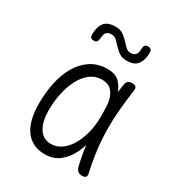

<svg xmlns="http://www.w3.org/2000/svg" viewBox="-185 -904 969 1039"><g transform="rotate(30 300.0 -385.0)"><path d="M246 10Q206 10 175.5 -5Q145 -20 124.5 -48Q104 -76 93.5 -117.5Q83 -159 83 -212Q83 -282 96.5 -345Q110 -408 138.5 -456Q167 -504 210.5 -532Q254 -560 313 -560Q360 -560 386 -536Q410 -513 422 -479Q425 -503 429 -528Q431 -545 440.5 -552.5Q450 -560 466 -560Q483 -560 489.5 -552.5Q496 -545 493 -528Q484 -463 478.5 -402Q473 -341 473.5 -280Q474 -219 481.5 -155.5Q489 -92 505 -21Q509 -6 503 2Q497 10 480.5 10Q464 10 454 2Q444 -6 440 -21Q424 -87 417 -146Q409 -119 397 -95Q375 -49 338 -19.5Q301 10 246 10ZM248 -55Q284 -55 313.5 -76.5Q343 -98 363.5 -133.5Q384 -169 396 -214Q406 -253 408 -294Q408 -309 409 -324Q409 -345 408 -367Q408 -401 399.5 -429.5Q391 -458 371.5 -476.5Q352 -495 314 -495Q275 -495 244 -472Q213 -449 191.5 -409Q170 -369 158.5 -317.5Q147 -266 147 -209Q147 -136 173 -95.5Q199 -55 248 -55ZM194 -679Q193 -667 187.5 -661Q182 -655 169 -655Q157 -655 151 -661Q145 -667 145 -680Q145 -727 165.5 -753.5Q186 -780 235 -780Q265 -780 283.5 -767Q302 -754 316.5 -738Q331 -722 344 -709.5Q357 -697 376 -697Q389 -697 397 -701.5Q405 -706 409 -713.5Q413 -721 414.5 -731Q416 -741 416 -751Q417 -763 422.5 -769Q428 -775 440 -775Q453 -775 459 -769Q465 -763 465 -750Q465 -705 445.5 -677.5Q426 -650 378 -650Q348 -650 329.5 -663Q311 -676 296.5 -692Q282 -708 269 -720.5Q256 -733 237 -733Q223 -733 214.5 -728.5Q206 -724 202 -716.5Q198 -709 196.5 -699Q195 -689 194 -679Z"/></g></svg>

Font: Maple Mono NL ExtraLight
Style: Regular
Weight: 275
Monospace: yes
Designer: subframe7536
Version: Version 7.000